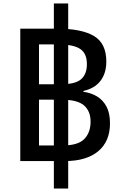

<svg xmlns="http://www.w3.org/2000/svg" viewBox="-20 -921 706 1098"><path d="M96 0V-757H309Q447 -757 517.5 -715Q588 -673 588 -569Q588 -502 554.5 -458.5Q521 -415 457 -401V-396Q501 -390 535 -369.5Q569 -349 589 -311.5Q609 -274 609 -216Q609 -112 541.5 -56Q474 0 353 0ZM203 -89H337Q426 -89 462 -126Q498 -163 498 -225Q498 -286 460 -318.5Q422 -351 331 -351H203ZM203 -439H327Q412 -439 444.5 -468.5Q477 -498 477 -554Q477 -616 438 -641.5Q399 -667 313 -667H203ZM288 157V-901H370V157Z"/></svg>

Font: Menbere
Style: Regular
Weight: 400
Designer: Aleme Tadesse
Foundry: Sorkin Type Co
Version: Version 1.000